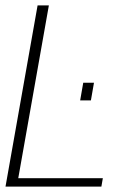

<svg xmlns="http://www.w3.org/2000/svg" viewBox="-30 -695 519 715"><path d="M-9.5 0H347.5L353 -31.5H38L152 -675H110ZM280 -387 268.5 -321H308.5L320 -387Z"/></svg>

Font: Anybody UltraCondensed Thin ExtraLight
Style: Italic
Weight: 250
Italic angle: -10°
Version: Version 1.111